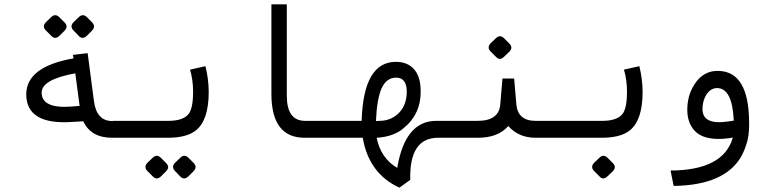

<svg xmlns="http://www.w3.org/2000/svg" viewBox="-20 -635 3540 885"><path d="M347 -147 327 -297Q172 -269 172 -208Q172 -133 312 -144ZM497 0Q399 0 364 -76L314 -73Q101 -58 101 -201Q102 -328 319 -366L316 -382L384 -390L413 -169Q425 -77 498 -77H517V0ZM381.1 -555.4 404.6 -531.8Q422.8 -512.6 403.6 -493.3L380 -469.8Q360.8 -451.6 343.7 -468.7L320.1 -493.3Q299.8 -512.6 319 -532.9L342.6 -555.4Q361.8 -574.6 381.1 -555.4ZM253.8 -555.4 277.3 -531.8Q296.6 -512.6 277.3 -493.3L253.8 -469.8Q234.5 -451.6 217.4 -468.7L192.8 -493.3Q172.5 -512.6 191.7 -532.9L215.3 -555.4Q234.5 -574.6 253.8 -555.4Z M757 -78Q821 -78 847 -107Q870 -132 870 -212Q870 -267 856 -314L927 -330Q942 -269 942 -211Q942 -81 883 -34Q841 0 753 0H500V-78ZM849.1 92.6 872.6 116.2Q890.8 135.4 871.6 154.7L848 178.2Q828.8 196.4 811.7 179.3L788.1 154.7Q767.8 135.4 787 115.1L810.6 92.6Q829.8 73.4 849.1 92.6ZM721.8 92.6 745.3 116.2Q764.6 135.4 745.3 154.7L721.8 178.2Q702.5 196.4 685.4 179.3L660.8 154.7Q640.5 135.4 659.7 115.1L683.3 92.6Q702.5 73.4 721.8 92.6Z M1231 -200V-615H1302V-194Q1302 -78 1386 -78H1519V0H1384Q1232 0 1231 -200Z M1713 -77 1732 -78Q1778 -79 1812 -108Q1854 -145 1855 -211Q1855 -244 1843 -260Q1831 -277 1807 -277Q1762 -278 1739 -228Q1717 -178 1713 -78ZM1821 230Q1680 165 1652 0H1493V-78H1647Q1655 -350 1805 -350Q1845 -350 1873 -330Q1920 -296 1919 -212Q1919 -134 1875 -79Q1861 -61 1840 -44Q1820 -26 1788 -14Q1755 -2 1716 0Q1735 94 1811 139Q1847 -78 1991 -78H2009V0H1999Q1866 0 1871 194Z M2322 -53Q2275 0 2183 0H2000V-78H2182Q2280 -78 2286 -154L2296 -273H2350L2360 -154Q2367 -78 2448 -78H2521V0H2449Q2371 0 2324 -53H2323ZM2303.8 -458.4 2327.3 -434.8Q2346.6 -415.6 2327.3 -396.3L2302.7 -372.8Q2283.4 -354.6 2267.4 -371.7L2242.8 -396.3Q2222.5 -415.6 2241.7 -435.9L2265.3 -458.4Q2284.5 -477.6 2303.8 -458.4Z M2757 -78Q2821 -78 2847 -107Q2870 -132 2870 -212Q2870 -267 2856 -314L2927 -330Q2942 -269 2942 -211Q2942 -81 2883 -34Q2841 0 2753 0H2500V-78ZM2780.8 92.6 2804.3 116.2Q2823.6 135.4 2804.3 154.7L2779.7 178.2Q2760.4 196.4 2744.4 179.3L2719.8 154.7Q2699.5 135.4 2718.7 115.1L2742.3 92.6Q2761.5 73.4 2780.8 92.6Z M3432 -104Q3436 -30 3426 10Q3416 50 3398 84Q3322 219 3085 222L3071 151Q3315 150 3358 -1L3340 2Q3222 18 3176 -39Q3148 -75 3148 -129Q3148 -184 3171 -229Q3210 -304 3279 -308Q3421 -315 3432 -104ZM3335 -75 3362 -79V-82Q3355 -230 3284 -229Q3250 -228 3230 -188Q3218 -163 3218 -131Q3219 -58 3335 -75Z"/></svg>

Font: Vazir Code
Style: Code
Weight: 400
Foundry: DejaVu fonts team - Redesigned by Saber Rastikerdar
Version: Version 1.1.2